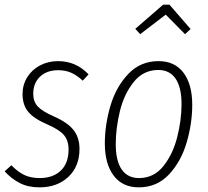

<svg xmlns="http://www.w3.org/2000/svg" viewBox="-23 -795 893 826"><path d="M358 -475 333 -448Q308 -471 283.5 -482Q259 -493 227 -493Q179 -493 149.5 -465.5Q120 -438 120 -391Q120 -358 139.5 -337Q159 -316 209 -294Q268 -268 293.5 -235.5Q319 -203 319 -154Q319 -79 271 -34Q223 11 147 11Q98 11 62 -7.5Q26 -26 -3 -58L26 -84Q52 -57 80 -43Q108 -29 148 -29Q205 -29 238.5 -61Q272 -93 272 -152Q272 -190 252.5 -213.5Q233 -237 180 -260Q122 -285 98 -314.5Q74 -344 74 -390Q74 -430 94 -462.5Q114 -495 149 -513.5Q184 -532 227 -532Q304 -532 358 -475Z M428 -178Q428 -258 452 -339.5Q476 -421 528.5 -476.5Q581 -532 659 -532Q729 -532 766.5 -482Q804 -432 804 -344Q804 -264 780 -182Q756 -100 704 -44.5Q652 11 574 11Q504 11 466 -39.5Q428 -90 428 -178ZM758 -347Q758 -419 732.5 -456.5Q707 -494 658 -494Q594 -494 552.5 -442.5Q511 -391 493 -317.5Q475 -244 475 -175Q475 -103 500.5 -66Q526 -29 575 -29Q639 -29 680 -80.5Q721 -132 739.5 -205.5Q758 -279 758 -347ZM580 -648 559 -671 679 -775H706L797 -670L773 -648L690 -732Z"/></svg>

Font: Fira Sans Extra Condensed ExtraLight
Style: Italic
Weight: 275
Width: 3
Italic angle: -8°
Designer: Carrois Corporate & Edenspiekermann AG
Foundry: Carrois Corporate GbR & Edenspiekermann AG
Version: Version 4.203